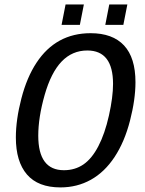

<svg xmlns="http://www.w3.org/2000/svg" viewBox="-20 -815 640 845"><path d="M246.1 9.8Q147.5 9.8 98.6 -47.1Q49.8 -104 49.8 -210Q49.8 -288.1 74 -381.3Q98.1 -474.6 140.9 -539.3Q183.6 -604 243.2 -636.5Q302.7 -668.9 378.9 -668.9Q475.6 -668.9 525.9 -615Q576.2 -561 576.2 -453.1Q576.2 -377.4 552.2 -284.2Q528.3 -190.9 484.4 -124.3Q440.4 -57.6 379.9 -23.9Q319.3 9.8 246.1 9.8ZM477.5 -445.8Q477.5 -592.8 364.3 -592.8Q297.9 -592.8 251.2 -544.2Q204.6 -495.6 176.5 -397Q148.4 -298.3 148.4 -217.8Q148.4 -65.9 261.2 -65.9Q310.1 -65.9 347.2 -91.3Q384.3 -116.7 412.8 -171.4Q441.4 -226.1 459.5 -306.9Q477.5 -387.7 477.5 -445.8ZM443.4 -705.6 460.9 -795.4H540.5L522.9 -705.6ZM251 -705.6 268.6 -795.4H349.1L331.5 -705.6Z"/></svg>

Font: Liberation Mono
Style: Italic
Weight: 400
Italic angle: -12°
Monospace: yes
Designer: Steve Matteson
Foundry: Ascender Corporation
Version: Version 2.1.5